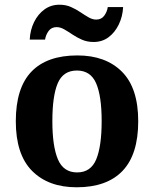

<svg xmlns="http://www.w3.org/2000/svg" viewBox="-20 -784 653 814"><path d="M305 10Q185 10 116 -59.5Q47 -129 47 -270Q47 -411 113 -480Q179 -549 308 -549Q428 -549 497 -480Q566 -411 566 -270Q566 -129 499.5 -59.5Q433 10 305 10ZM307 -53Q365 -53 388 -108.5Q411 -164 411 -271Q411 -377 387.5 -431Q364 -485 306 -485Q248 -485 225 -431.5Q202 -378 202 -270Q202 -164 225.5 -108.5Q249 -53 307 -53ZM377 -606Q350 -606 328 -615.5Q306 -625 287.5 -637.5Q269 -650 252.5 -659.5Q236 -669 220 -669Q198 -669 186 -652.5Q174 -636 171 -616H106Q108 -657 124.5 -690.5Q141 -724 168.5 -744Q196 -764 232 -764Q259 -764 280.5 -754.5Q302 -745 320.5 -732.5Q339 -720 355.5 -710.5Q372 -701 388 -701Q410 -701 422 -717.5Q434 -734 437 -754H502Q500 -714 483.5 -680Q467 -646 440 -626Q413 -606 377 -606Z"/></svg>

Font: Noto Serif Vithkuqi
Style: Bold
Weight: 700
Version: Version 1.005